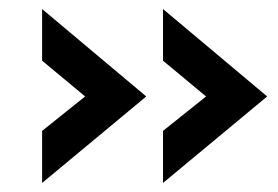

<svg xmlns="http://www.w3.org/2000/svg" viewBox="-20 -488 614 424"><path d="M303 -275 73 -84V-199L168 -275L73 -354V-468ZM570 -275 340 -84V-199L435 -275L340 -354V-468Z"/></svg>

Font: Open Sauce One
Style: Bold
Weight: 700
Designer: Alfredo Marco Pradil
Foundry: Creative Sauce Fz LLC
Version: Version 1.477